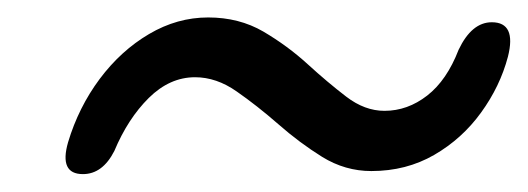

<svg xmlns="http://www.w3.org/2000/svg" viewBox="-20 -457 605 220"><path d="M405.5 -261Q375.5 -261 349.2 -277.2Q323 -293.5 298.8 -314.8Q274.5 -336 251.2 -352.2Q228 -368.5 203.5 -368.5Q174.5 -368.5 150.5 -344.8Q126.5 -321 111 -284Q97.5 -257.5 75 -257.5Q47.5 -257.5 58 -294Q70 -334 94.2 -366.5Q118.5 -399 150.8 -418Q183 -437 218.5 -437Q254 -437 281.8 -420.8Q309.5 -404.5 332.5 -383.5Q355.5 -362.5 376.8 -346.2Q398 -330 420.5 -330Q447 -330 469.5 -347.5Q492 -365 505.5 -400Q520.5 -431.5 543.5 -431.5Q572 -431.5 562 -392Q553 -358 531.2 -328Q509.5 -298 477.5 -279.5Q445.5 -261 405.5 -261Z"/></svg>

Font: Fraunces 144pt S100
Style: Italic
Weight: 400
Italic angle: -16°
Version: Version 1.000; ttfautohint (v1.8.3)